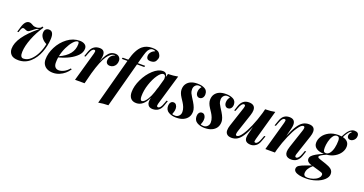

<svg xmlns="http://www.w3.org/2000/svg" viewBox="-43 -1626 5042 2661"><g transform="rotate(20 2478.5 -295.5)"><path d="M434.1 -530.8Q506.3 -530.8 501 -416Q496.1 -314.5 458 -215.3Q419.9 -116.2 347.9 -51Q275.9 14.2 175.8 14.2Q101.1 14.2 68.1 -19.8Q35.2 -53.7 35.2 -104.5Q35.2 -272 303.2 -490.2Q279.3 -487.3 260.5 -475.8Q241.7 -464.4 208.7 -436.8Q175.8 -409.2 158.7 -409.2Q141.6 -409.2 123.5 -418.7Q105.5 -428.2 93.8 -428.2Q82 -428.2 73.5 -417.5Q64.9 -406.7 56.2 -379.9L47.9 -353H28.8L50.8 -425.8Q81.1 -532.2 145 -532.2Q162.6 -532.2 181.4 -521.5Q200.2 -510.7 212.9 -504.9Q225.6 -499 256.8 -499Q288.1 -499 319.8 -520L330.1 -539.1L351.1 -528.8Q280.3 -426.3 236.6 -314Q192.9 -201.7 189.5 -116.2Q186 -30.8 233.9 -30.8Q292.5 -30.8 341.6 -76.7Q390.6 -122.6 422.9 -191.7Q455.1 -260.7 466.8 -329.1Q423.8 -349.6 396.5 -384.3Q369.1 -418.9 369.1 -457Q369.1 -495.1 386.7 -512.9Q404.3 -530.8 434.1 -530.8Z M687 -230Q882.8 -316.4 882.8 -479Q882.8 -512.2 866.7 -512.2Q836.9 -512.2 800.3 -471.2Q763.7 -430.2 732.4 -364.7Q701.2 -299.3 687 -230ZM688 14.2Q640.1 14.2 604.2 -2Q568.4 -18.1 548.1 -50Q527.8 -82 527.8 -127Q527.8 -215.8 575.9 -310.5Q624 -405.3 707 -468Q790 -530.8 888.7 -530.8Q935.1 -530.8 963.9 -510.5Q992.7 -490.2 992.7 -452.1Q992.7 -395 946.3 -347.2Q859.4 -257.8 683.6 -211.4Q677.7 -175.3 677.7 -132.8Q677.7 -90.3 697.5 -68.1Q717.3 -45.9 751.7 -45.9Q786.1 -45.9 825.4 -65.7Q864.7 -85.4 900.9 -127.9L917 -120.1Q865.7 -41 780.8 -4.9Q735.8 13.7 688 14.2Z M1412.1 -530.8Q1449.2 -530.8 1470.7 -508.3Q1492.2 -485.8 1492.2 -454.1Q1492.2 -422.4 1479.7 -398.4Q1467.3 -374.5 1445.3 -360.4Q1423.3 -346.2 1395.5 -346.2Q1367.7 -346.2 1351.8 -361.6Q1335.9 -377 1335.9 -403.1Q1335.9 -429.2 1346.7 -450.2Q1369.6 -494.6 1418.9 -505.9Q1407.2 -508.8 1406.2 -508.8Q1353.5 -508.8 1300.5 -433.1Q1247.6 -357.4 1191.4 -161.6L1149.9 0H1009.3L1131.3 -432.1Q1136.7 -452.1 1136.7 -462.4Q1136.7 -481.9 1119.1 -481.9Q1101.6 -481.9 1086.4 -464.1Q1071.3 -446.3 1055.2 -402.8L1036.1 -352.1H1017.1L1043.9 -428.2Q1081.1 -530.8 1182.1 -530.8Q1258.8 -530.8 1258.8 -450.2Q1258.8 -422.4 1251 -391.1L1242.2 -356.4Q1291 -482.4 1346.2 -514.6Q1375 -531.2 1412.1 -530.8Z M1841.3 -656.2Q1841.3 -685.5 1862.1 -711.9Q1882.8 -738.3 1918.5 -751Q1906.2 -764.2 1880.9 -764.2Q1855 -763.7 1834.5 -746.1Q1814 -728.5 1801 -694.1Q1788.1 -659.7 1770.5 -594.2L1749 -514.2H1856.4L1850.6 -494.1H1743.7L1564.5 173.8Q1483.4 175.3 1419.4 188L1602.5 -494.1H1519.5L1525.4 -514.2H1607.9Q1649.9 -673.8 1724.1 -735.8Q1780.8 -782.2 1864.7 -782.2Q1948.7 -782.2 1973.1 -748.5Q1997.6 -714.8 1997.6 -689.9Q1997.6 -665 1978.3 -632.1Q1959 -599.1 1899.9 -599.1Q1841.3 -599.1 1841.3 -656.2Z M1952.1 -102.1Q1952.1 -40 1980 -40Q2001.5 -40 2028.3 -70.3Q2086.9 -136.7 2128.4 -294.9L2123.5 -270.5L2167 -426.3Q2168 -432.1 2168 -443.4Q2168 -494.1 2134 -494.1Q2100.1 -494.1 2056.6 -432.9Q2013.2 -371.6 1982.7 -279.8Q1952.1 -188 1952.1 -102.1ZM2115.2 -530.8Q2171.9 -530.8 2178.7 -466.8L2192.4 -516.1Q2272 -517.6 2337.4 -530.8L2206.1 -85Q2201.2 -67.9 2201.2 -57.6Q2201.2 -35.2 2220.2 -35.2Q2255.4 -35.2 2282.2 -113.8L2300.3 -162.1H2319.3L2293.9 -88.9Q2258.3 14.2 2156.7 14.2Q2109.9 14.2 2088.4 -17.1Q2074.7 -37.1 2074.7 -64.2Q2074.7 -91.3 2083.5 -127.4Q2020 14.2 1916 14.2Q1860.8 14.2 1832.5 -18.3Q1804.2 -50.8 1804.2 -108.9Q1804.2 -197.8 1851.8 -297.4Q1899.4 -397 1972.4 -463.9Q2045.4 -530.8 2115.2 -530.8Z M2660.2 -419.9Q2660.2 -467.3 2691.4 -502.9Q2677.2 -511.2 2648.7 -511.2Q2620.1 -511.2 2599.4 -488.8Q2578.6 -466.3 2578.4 -433.1Q2578.1 -399.9 2588.6 -377.2Q2599.1 -354.5 2614.7 -330.1Q2630.9 -305.7 2650.4 -273.4Q2697.3 -196.3 2697.3 -145.8Q2697.3 -95.2 2674.3 -60.5Q2651.4 -25.9 2608.6 -5.9Q2565.9 14.2 2502 14.2Q2438 14.2 2391.1 -13.4Q2344.2 -41 2344.2 -102.1Q2344.2 -131.8 2359.1 -152.8Q2374 -173.8 2400.4 -173.8Q2426.8 -173.8 2442.1 -151.9Q2457.5 -129.9 2457.5 -103Q2457.5 -76.2 2452.6 -58.6Q2447.8 -41 2443.1 -29.1Q2438.5 -17.1 2437.5 -14.2Q2452.1 -6.8 2482.9 -6.8Q2513.7 -6.8 2536.9 -29.8Q2560.1 -52.7 2560.1 -88.6Q2560.1 -124.5 2546.4 -158.4Q2532.7 -192.4 2516.6 -216.8Q2500.5 -241.2 2481 -271.5Q2442.4 -330.6 2442.4 -378.7Q2442.4 -426.8 2463.9 -460Q2510.3 -530.8 2624.5 -530.8Q2689 -530.8 2732.7 -507.1Q2776.4 -483.4 2776.4 -426.8Q2776.4 -386.7 2749 -364.3Q2735.4 -353 2712.9 -353Q2690.4 -353 2675.3 -371.8Q2660.2 -390.6 2660.2 -419.9Z M3080.1 -419.9Q3080.1 -467.3 3111.3 -502.9Q3097.2 -511.2 3068.6 -511.2Q3040 -511.2 3019.3 -488.8Q2998.5 -466.3 2998.3 -433.1Q2998 -399.9 3008.5 -377.2Q3019 -354.5 3034.7 -330.1Q3050.8 -305.7 3070.3 -273.4Q3117.2 -196.3 3117.2 -145.8Q3117.2 -95.2 3094.2 -60.5Q3071.3 -25.9 3028.6 -5.9Q2985.8 14.2 2921.9 14.2Q2857.9 14.2 2811 -13.4Q2764.2 -41 2764.2 -102.1Q2764.2 -131.8 2779.1 -152.8Q2793.9 -173.8 2820.3 -173.8Q2846.7 -173.8 2862.1 -151.9Q2877.4 -129.9 2877.4 -103Q2877.4 -76.2 2872.6 -58.6Q2867.7 -41 2863 -29.1Q2858.4 -17.1 2857.4 -14.2Q2872.1 -6.8 2902.8 -6.8Q2933.6 -6.8 2956.8 -29.8Q2980 -52.7 2980 -88.6Q2980 -124.5 2966.3 -158.4Q2952.6 -192.4 2936.5 -216.8Q2920.4 -241.2 2900.9 -271.5Q2862.3 -330.6 2862.3 -378.7Q2862.3 -426.8 2883.8 -460Q2930.2 -530.8 3044.4 -530.8Q3108.9 -530.8 3152.6 -507.1Q3196.3 -483.4 3196.3 -426.8Q3196.3 -386.7 3168.9 -364.3Q3155.3 -353 3132.8 -353Q3110.4 -353 3095.2 -371.8Q3080.1 -390.6 3080.1 -419.9Z M3606.4 14.2Q3513.7 14.2 3513.7 -61Q3513.7 -85.9 3523.9 -126L3550.3 -228Q3477.5 -49.8 3402.8 -6.8Q3365.7 14.6 3320.6 14.4Q3275.4 14.2 3252.7 -7.1Q3230 -28.3 3230 -63Q3230 -97.7 3243.2 -137.2L3340.3 -432.1Q3346.2 -450.7 3346.2 -460.9Q3346.2 -481.9 3327.1 -481.9Q3293 -481.9 3264.2 -402.8L3246.1 -355H3227.1L3252 -428.2Q3287.6 -530.8 3382.6 -530.8Q3477.5 -530.8 3477.5 -448.2Q3477.5 -417.5 3462.9 -372.1L3373 -102.1Q3364.3 -75.2 3364.3 -55.7Q3364.3 -36.1 3383.3 -36.1Q3412.6 -36.1 3453.4 -94.2Q3494.1 -152.3 3535.6 -248.8Q3577.1 -345.2 3609.4 -456.1L3625 -517.1Q3713.4 -518.6 3770 -530.8L3645 -85Q3638.7 -62 3638.7 -51.8Q3638.7 -35.2 3656.7 -35.2Q3692.4 -35.2 3720.2 -113.8L3739.3 -165H3758.3L3731 -88.9Q3712.4 -33.7 3677 -9.8Q3641.6 14.2 3606.4 14.2Z M4200.2 14.2Q4144 14.2 4120.1 -19Q4107.4 -38.6 4107.4 -67.1Q4107.4 -95.7 4123.5 -145L4213.4 -415Q4222.7 -443.8 4222.7 -458Q4222.7 -481 4203.1 -481Q4173.3 -481 4130.9 -420.4Q4088.4 -359.9 4045.4 -260.7Q4002.4 -161.6 3970.7 -51.8L3957.5 0H3816.4L3937.5 -432.1Q3943.4 -453.1 3943.4 -463.9Q3943.4 -481.9 3925.5 -481.9Q3907.7 -481.9 3893.1 -464.4Q3878.4 -446.8 3862.3 -402.8L3843.3 -352.1H3824.2L3851.1 -428.2Q3870.1 -482.9 3902.3 -506.8Q3934.6 -530.8 3980.5 -530.8Q4066.4 -530.8 4066.4 -448.7Q4066.4 -423.3 4058.1 -391.1L4026.9 -269.5Q4104 -461.9 4181.2 -507.8Q4219.2 -530.8 4267.1 -530.8Q4357.4 -530.8 4357.4 -450.7Q4357.4 -420.4 4344.2 -379.9L4246.1 -85Q4240.2 -68.8 4240.2 -55.7Q4240.2 -35.2 4259.3 -35.2Q4293.5 -35.2 4322.3 -113.8L4340.3 -162.1H4359.4L4334.5 -88.9Q4298.3 14.2 4200.2 14.2Z M4441.4 127Q4441.4 173.8 4499.5 173.8Q4538.6 173.8 4580.1 159.9Q4621.6 146 4648.9 121.3Q4676.3 96.7 4676.3 66.9Q4676.3 46.9 4651.9 38.1Q4642.1 34.2 4617.2 26.9L4516.6 -2.4Q4441.4 60.5 4441.4 127ZM4688.5 -512.2Q4654.3 -512.2 4630.4 -476.8Q4606.4 -441.4 4594.5 -390.6Q4582.5 -339.8 4582.5 -300.3Q4582.5 -260.7 4591.8 -246.8Q4601.1 -232.9 4621.1 -232.9Q4656.2 -232.9 4680.2 -265.6Q4704.1 -298.3 4715.6 -347.9Q4727.1 -397.5 4727.3 -454.8Q4727.5 -512.2 4688.5 -512.2ZM4864.3 -417Q4864.3 -371.1 4836.4 -327.4Q4808.6 -283.7 4757.6 -253.4Q4706.5 -223.1 4640.1 -216.3Q4543.5 -173.8 4543.5 -153.3Q4543.5 -141.6 4554.2 -135.5Q4564.9 -129.4 4588.4 -122.1L4672.4 -94.2Q4725.6 -76.7 4755.9 -52.5Q4786.1 -28.3 4786.1 16.8Q4786.1 62 4742.2 103Q4698.2 144 4627.4 167.5Q4556.6 190.9 4490.2 190.9Q4423.8 191.4 4382.8 181.6Q4300.3 162.1 4300.3 113.8Q4300.3 80.6 4331.8 61.5Q4363.3 42.5 4420.4 22.2Q4477.5 2 4500 -7.3L4482.4 -12.2Q4455.6 -20 4439 -36.6Q4422.4 -53.2 4422.4 -77.1Q4422.4 -101.6 4441.9 -123Q4476.6 -161.6 4600.6 -214.8Q4530.3 -216.3 4488.8 -244.4Q4447.3 -272.5 4447.3 -323Q4447.3 -373.5 4477.1 -420.4Q4506.8 -467.3 4564.9 -498.5Q4623 -529.8 4703.1 -529.8Q4728.5 -529.8 4750.5 -526.4Q4793 -609.4 4826.2 -635.7Q4859.4 -662.1 4891.1 -662.1Q4956.5 -662.1 4956.5 -606.9Q4956.5 -560.5 4917 -533.2Q4898.9 -520.5 4877.4 -520.8Q4856 -521 4843 -533.7Q4830.1 -546.4 4830.1 -566.9Q4830.1 -601.6 4864.3 -629.9Q4860.8 -631.8 4854 -631.8Q4847.2 -631.8 4835 -621.8Q4822.8 -611.8 4803.2 -583.5Q4783.7 -555.2 4769 -522.9Q4864.3 -501 4864.3 -417Z"/></g></svg>

Font: PlayfairDisplay-BoldItalic
Style: Bold Italic
Weight: 700
Italic angle: -14.9847°
Designer: Claus Eggers Sørensen
Foundry: Claus Eggers Sørensen
Version: Version 1.002;PS 001.002;hotconv 1.0.70;makeotf.lib2.5.58329